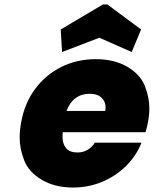

<svg xmlns="http://www.w3.org/2000/svg" viewBox="-20 -833 689 860"><path d="M643 -287Q639 -264 632 -241H261Q260 -230 260 -220Q260 -189 276 -169.5Q292 -150 327 -150Q376 -150 405 -194H614Q591 -136 545.5 -90.5Q500 -45 438.5 -19Q377 7 308 7Q225 7 166.5 -28Q108 -63 88 -115.5Q68 -168 68 -216Q68 -247 74 -281Q89 -369 136.5 -433.5Q184 -498 254.5 -533Q325 -568 409 -568Q492 -568 550 -534Q608 -500 628.5 -448.5Q649 -397 649 -348Q649 -319 643 -287ZM451 -336Q453 -345 453 -353Q453 -377 435 -395Q417 -413 381 -413Q345 -413 318.5 -393.5Q292 -374 278 -336ZM258 -600 252 -701 441 -813H461L612 -701L570 -600L425 -664Z"/></svg>

Font: Fz Poppins ExtBd
Style: Italic
Weight: 800
Italic angle: -10°
Designer: Ninad Kale (Devanagari), Jonny Pinhorn (Latin)
Foundry: Indian Type Foundry
Version: Vit hóa bi Vntype.Com & FontZin.Com